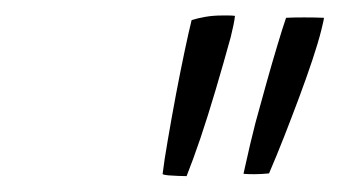

<svg xmlns="http://www.w3.org/2000/svg" viewBox="-20 -751 438 248"><path d="M221 -523.5Q216.5 -523.5 209.8 -523.8Q203 -524 197.5 -524.5Q192 -525 190 -526Q192 -543 196.8 -570.5Q201.5 -598 207.2 -628.5Q213 -659 218.5 -685Q224 -711 227.5 -725Q235 -727.5 245 -729.2Q255 -731 267 -731Q271.5 -731 275.8 -731Q280 -731 283.5 -730.5Q282.5 -721 278 -703Q268.5 -668.5 258.5 -634.8Q248.5 -601 238.8 -572.2Q229 -543.5 221 -523.5ZM294.5 -526.5Q295.5 -531 297.2 -538.5Q299 -546 301 -555.2Q303 -564.5 305.5 -574.2Q308 -584 310 -592.5Q316.5 -616.5 324 -643.2Q331.5 -670 338.5 -693.2Q345.5 -716.5 349.5 -728Q357 -728.5 372.8 -728.5Q388.5 -728.5 398.5 -728Q398 -724.5 397 -720.5Q396 -716.5 395 -712Q391 -696 383.5 -673.5Q376 -651 366.5 -625.5Q357 -600 347 -574.5Q337 -549 327.5 -527Q317.5 -526 308.2 -526Q299 -526 294.5 -526.5Z"/></svg>

Font: Grandstander Thin ExtraLight
Style: Italic
Weight: 250
Italic angle: -15°
Version: Version 1.200